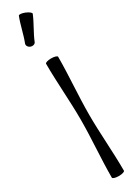

<svg xmlns="http://www.w3.org/2000/svg" viewBox="-300 -1147 829 1168"><g transform="rotate(-30 114.5 -563.5)"><path d="M102 -949C123 -1002 156 -1050 178 -1104C181 -1111 165 -1123 144 -1132C122 -1141 102 -1143 99 -1136C78 -1083 68 -1025 47 -971C42 -959 50 -944 65 -938C81 -932 97 -937 102 -949ZM96 -800C96 -667 109 -533 109 -400C109 -267 96 -133 96 0C96 7 115 13 138 13C162 13 181 7 181 0C181 -133 168 -267 168 -400C168 -533 181 -667 181 -800C181 -807 162 -813 138 -813C115 -813 96 -807 96 -800Z"/></g></svg>

Font: Nupuram Expanded Light
Style: Regular
Weight: 300
Width: 7
Designer: Santhosh Thottingal (santhosh.thottingal@gmail.com)
Foundry: SMC
Version: Version 1.000